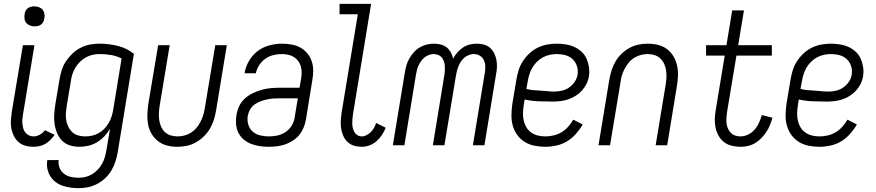

<svg xmlns="http://www.w3.org/2000/svg" viewBox="-20 -755 4553 998"><path d="M154 8Q132 8 112 2.5Q92 -3 77 -16Q62 -29 52.5 -47.5Q43 -66 39 -86.5Q35 -107 36.5 -128.5Q38 -150 41 -172L99 -520H159L100 -163Q98 -150 96.5 -137Q95 -124 96.5 -111.5Q98 -99 101 -87.5Q104 -76 111.5 -66.5Q119 -57 130 -51.5Q141 -46 154 -46Q171 -46 187 -55Q203 -64 214 -78L264 -54Q254 -40 242 -28Q230 -16 216 -7.5Q202 1 185.5 4.5Q169 8 154 8ZM159 -618Q147 -618 135.5 -622.5Q124 -627 116.5 -636Q109 -645 107.5 -657.5Q106 -670 108 -683Q109 -691 113.5 -699.5Q118 -708 125.5 -713Q133 -718 141.5 -720Q150 -722 159 -722Q171 -722 183 -717.5Q195 -713 202 -704Q209 -695 211 -682.5Q213 -670 210 -657Q209 -649 204.5 -640.5Q200 -632 193 -627Q186 -622 177 -620Q168 -618 159 -618Z M389 223Q367 223 345.5 220Q324 217 304 210Q284 203 267.5 190Q251 177 240.5 159.5Q230 142 226 120.5Q222 99 226 77H285Q282 98 289.5 117Q297 136 312.5 148Q328 160 348 164.5Q368 169 389 169Q407 169 425 164.5Q443 160 459 150.5Q475 141 488.5 126.5Q502 112 511 95.5Q520 79 525 61.5Q530 44 533 26L552 -86Q539 -64 522 -46Q505 -28 484 -15.5Q463 -3 439.5 2.5Q416 8 393 8Q367 8 343 0.5Q319 -7 302.5 -24Q286 -41 276.5 -64Q267 -87 263.5 -112Q260 -137 262 -163Q264 -189 268 -215L289 -340Q293 -365 300.5 -389.5Q308 -414 322.5 -436Q337 -458 356.5 -476.5Q376 -495 399.5 -507Q423 -519 448 -523.5Q473 -528 497 -528Q547 -528 594 -516Q641 -504 676 -475L592 35Q588 59 580.5 83Q573 107 560 129.5Q547 152 527.5 170.5Q508 189 485 201Q462 213 438 218Q414 223 389 223ZM423 -46Q441 -46 459 -50Q477 -54 493 -63Q509 -72 522 -85.5Q535 -99 544.5 -115Q554 -131 559.5 -148Q565 -165 568 -182L612 -451Q587 -464 557.5 -469Q528 -474 497 -474Q479 -474 461 -470Q443 -466 426 -456.5Q409 -447 395 -433Q381 -419 371 -402Q361 -385 355.5 -367Q350 -349 348 -331L327 -206Q324 -187 322.5 -168Q321 -149 324 -131Q327 -113 335 -96.5Q343 -80 356 -68Q369 -56 386.5 -51Q404 -46 423 -46Z M902 8Q874 8 848.5 1.5Q823 -5 802.5 -20.5Q782 -36 768.5 -58.5Q755 -81 750 -106.5Q745 -132 746 -159.5Q747 -187 751 -215L802 -520H862L810 -206Q807 -187 806 -168.5Q805 -150 807.5 -132Q810 -114 817 -97.5Q824 -81 836.5 -69Q849 -57 866.5 -51.5Q884 -46 903 -46Q920 -46 938 -50.5Q956 -55 972 -65Q988 -75 1000.5 -89.5Q1013 -104 1021.5 -120.5Q1030 -137 1035.5 -154Q1041 -171 1044 -189L1099 -520H1159L1103 -180Q1099 -156 1091.5 -132Q1084 -108 1071 -86Q1058 -64 1039 -45.5Q1020 -27 997.5 -14.5Q975 -2 950.5 3Q926 8 902 8Z M1376 8Q1352 8 1329 4.5Q1306 1 1284.5 -7.5Q1263 -16 1246 -30.5Q1229 -45 1219 -65.5Q1209 -86 1207 -109.5Q1205 -133 1209 -157Q1213 -181 1223.5 -203.5Q1234 -226 1253 -243Q1272 -260 1295 -271Q1318 -282 1342 -288.5Q1366 -295 1389.5 -297Q1413 -299 1436 -299H1537L1545 -345Q1548 -362 1548 -378.5Q1548 -395 1543.5 -410.5Q1539 -426 1529.5 -438.5Q1520 -451 1507 -459Q1494 -467 1478 -470.5Q1462 -474 1445 -474Q1423 -474 1400.5 -468.5Q1378 -463 1359 -449.5Q1340 -436 1327 -416Q1314 -396 1310 -374H1251Q1256 -406 1273.5 -437Q1291 -468 1318.5 -489Q1346 -510 1379.5 -519Q1413 -528 1445 -528Q1471 -528 1496 -523.5Q1521 -519 1541.5 -507.5Q1562 -496 1577.5 -477.5Q1593 -459 1600.5 -436Q1608 -413 1608 -387.5Q1608 -362 1603 -336L1570 -132Q1566 -111 1557.5 -90.5Q1549 -70 1535 -53Q1521 -36 1501.5 -23.5Q1482 -11 1461 -4Q1440 3 1418.5 5.5Q1397 8 1376 8ZM1377 -46Q1399 -46 1421 -50.5Q1443 -55 1462.5 -67.5Q1482 -80 1494.5 -99.5Q1507 -119 1511 -141L1528 -244H1436Q1420 -244 1403 -243Q1386 -242 1369.5 -238.5Q1353 -235 1336 -229Q1319 -223 1304 -212.5Q1289 -202 1280 -186Q1271 -170 1268 -153Q1264 -130 1270.5 -108Q1277 -86 1293 -71.5Q1309 -57 1331.5 -51.5Q1354 -46 1377 -46Z M1861 8Q1839 8 1819.5 2Q1800 -4 1786 -17.5Q1772 -31 1764 -49.5Q1756 -68 1753 -88Q1750 -108 1751.5 -129.5Q1753 -151 1756 -172L1840 -681H1745V-735H1909L1815 -163Q1813 -150 1812 -138Q1811 -126 1811 -113.5Q1811 -101 1814 -89.5Q1817 -78 1822.5 -68Q1828 -58 1838 -52Q1848 -46 1861 -46Q1873 -46 1885.5 -52.5Q1898 -59 1908 -69Q1918 -79 1924.5 -91Q1931 -103 1935 -116L1985 -91Q1977 -72 1965.5 -54Q1954 -36 1937.5 -21.5Q1921 -7 1901 0.5Q1881 8 1861 8Z M2022 0 2084 -376Q2087 -395 2092 -413.5Q2097 -432 2107 -449.5Q2117 -467 2130.5 -482.5Q2144 -498 2161.5 -508.5Q2179 -519 2198 -523.5Q2217 -528 2236 -528Q2254 -528 2271.5 -523.5Q2289 -519 2302 -508.5Q2315 -498 2323.5 -482.5Q2332 -467 2335 -450Q2344 -467 2357 -482Q2370 -497 2386.5 -508Q2403 -519 2421.5 -523.5Q2440 -528 2458 -528Q2478 -528 2496 -523Q2514 -518 2527.5 -506Q2541 -494 2549 -477.5Q2557 -461 2560.5 -442.5Q2564 -424 2563 -405Q2562 -386 2558 -366L2498 0H2438L2500 -376Q2503 -393 2502.5 -410.5Q2502 -428 2495 -442.5Q2488 -457 2474 -465.5Q2460 -474 2443 -474Q2430 -474 2417 -469Q2404 -464 2393 -454.5Q2382 -445 2374.5 -433Q2367 -421 2362 -408Q2357 -395 2354 -382Q2351 -369 2349 -356L2290 0H2230L2290 -366Q2292 -378 2292.5 -390.5Q2293 -403 2292 -414.5Q2291 -426 2287 -437Q2283 -448 2276 -456.5Q2269 -465 2257.5 -469.5Q2246 -474 2234 -474Q2222 -474 2209.5 -469.5Q2197 -465 2186.5 -456.5Q2176 -448 2168.5 -437Q2161 -426 2155.5 -414.5Q2150 -403 2147 -390.5Q2144 -378 2142 -366L2082 0Z M2815 8Q2786 8 2758.5 2.5Q2731 -3 2708 -17Q2685 -31 2669 -53Q2653 -75 2645.5 -101.5Q2638 -128 2638.5 -157Q2639 -186 2643 -215L2664 -340Q2668 -365 2675.5 -389.5Q2683 -414 2697.5 -436.5Q2712 -459 2732 -477.5Q2752 -496 2775.5 -507.5Q2799 -519 2824.5 -523.5Q2850 -528 2874 -528Q2898 -528 2922 -524Q2946 -520 2966.5 -510.5Q2987 -501 3003.5 -485.5Q3020 -470 3029 -449.5Q3038 -429 3041.5 -405.5Q3045 -382 3041 -358Q3038 -338 3028.5 -319Q3019 -300 3004.5 -284Q2990 -268 2971.5 -256.5Q2953 -245 2933.5 -238.5Q2914 -232 2893.5 -229.5Q2873 -227 2853 -227Q2816 -227 2779 -228.5Q2742 -230 2707 -238L2702 -206Q2699 -186 2698.5 -166Q2698 -146 2702.5 -127Q2707 -108 2716.5 -92.5Q2726 -77 2741.5 -66Q2757 -55 2776 -50.5Q2795 -46 2815 -46Q2836 -46 2857.5 -51Q2879 -56 2898.5 -67.5Q2918 -79 2933 -96Q2948 -113 2960 -133L3009 -108Q2994 -82 2973.5 -59Q2953 -36 2927.5 -20.5Q2902 -5 2872.5 1.5Q2843 8 2815 8ZM2863 -279Q2882 -279 2902 -284Q2922 -289 2938.5 -300.5Q2955 -312 2967 -329.5Q2979 -347 2982 -366Q2986 -389 2979 -411Q2972 -433 2956.5 -447.5Q2941 -462 2919.5 -468Q2898 -474 2874 -474Q2856 -474 2837.5 -470Q2819 -466 2802 -457Q2785 -448 2770.5 -433.5Q2756 -419 2746.5 -402.5Q2737 -386 2731.5 -368Q2726 -350 2723 -331L2716 -293Q2733 -288 2751.5 -286.5Q2770 -285 2789 -284Q2808 -283 2826 -281Q2844 -279 2863 -279Z M3091 0 3147 -340Q3151 -364 3158.5 -388Q3166 -412 3178.5 -434Q3191 -456 3210 -474.5Q3229 -493 3251.5 -505.5Q3274 -518 3298.5 -523Q3323 -528 3347 -528Q3375 -528 3401 -521.5Q3427 -515 3447.5 -499.5Q3468 -484 3481 -461.5Q3494 -439 3499.5 -413.5Q3505 -388 3504 -360.5Q3503 -333 3498 -305L3448 0H3388L3440 -314Q3443 -333 3444 -351.5Q3445 -370 3442.5 -388Q3440 -406 3432.5 -422.5Q3425 -439 3412.5 -451Q3400 -463 3382.5 -468.5Q3365 -474 3346 -474Q3329 -474 3311.5 -469.5Q3294 -465 3277.5 -455Q3261 -445 3249 -430.5Q3237 -416 3228 -399.5Q3219 -383 3213.5 -366Q3208 -349 3206 -331L3151 0Z M3829 8Q3806 8 3783.5 2.5Q3761 -3 3744 -16Q3727 -29 3716 -48Q3705 -67 3700 -89Q3695 -111 3695.5 -134.5Q3696 -158 3700 -181L3747 -466H3650V-520H3756L3786 -701H3847L3817 -520H3992V-466H3808L3759 -172Q3757 -158 3756 -143Q3755 -128 3756.5 -114Q3758 -100 3763.5 -87.5Q3769 -75 3778.5 -65Q3788 -55 3801 -50.5Q3814 -46 3829 -46Q3849 -46 3868.5 -55.5Q3888 -65 3902.5 -81.5Q3917 -98 3925.5 -117.5Q3934 -137 3940 -157L3995 -143Q3990 -124 3982.5 -105.5Q3975 -87 3963.5 -69.5Q3952 -52 3937.5 -37Q3923 -22 3905.5 -11.5Q3888 -1 3868 3.5Q3848 8 3829 8Z M4240 8Q4211 8 4183.5 2.5Q4156 -3 4133 -17Q4110 -31 4094 -53Q4078 -75 4070.5 -101.5Q4063 -128 4063.5 -157Q4064 -186 4068 -215L4089 -340Q4093 -365 4100.5 -389.5Q4108 -414 4122.5 -436.5Q4137 -459 4157 -477.5Q4177 -496 4200.5 -507.5Q4224 -519 4249.5 -523.5Q4275 -528 4299 -528Q4323 -528 4347 -524Q4371 -520 4391.5 -510.5Q4412 -501 4428.5 -485.5Q4445 -470 4454 -449.5Q4463 -429 4466.5 -405.5Q4470 -382 4466 -358Q4463 -338 4453.5 -319Q4444 -300 4429.5 -284Q4415 -268 4396.5 -256.5Q4378 -245 4358.5 -238.5Q4339 -232 4318.5 -229.5Q4298 -227 4278 -227Q4241 -227 4204 -228.5Q4167 -230 4132 -238L4127 -206Q4124 -186 4123.5 -166Q4123 -146 4127.5 -127Q4132 -108 4141.5 -92.5Q4151 -77 4166.5 -66Q4182 -55 4201 -50.5Q4220 -46 4240 -46Q4261 -46 4282.5 -51Q4304 -56 4323.5 -67.5Q4343 -79 4358 -96Q4373 -113 4385 -133L4434 -108Q4419 -82 4398.5 -59Q4378 -36 4352.5 -20.5Q4327 -5 4297.5 1.5Q4268 8 4240 8ZM4288 -279Q4307 -279 4327 -284Q4347 -289 4363.5 -300.5Q4380 -312 4392 -329.5Q4404 -347 4407 -366Q4411 -389 4404 -411Q4397 -433 4381.5 -447.5Q4366 -462 4344.5 -468Q4323 -474 4299 -474Q4281 -474 4262.5 -470Q4244 -466 4227 -457Q4210 -448 4195.5 -433.5Q4181 -419 4171.5 -402.5Q4162 -386 4156.5 -368Q4151 -350 4148 -331L4141 -293Q4158 -288 4176.5 -286.5Q4195 -285 4214 -284Q4233 -283 4251 -281Q4269 -279 4288 -279Z"/></svg>

Font: Iosevka QP Light
Style: Italic
Weight: 300
Italic angle: -9°
Designer: Belleve Invis
Foundry: Belleve Invis
Version: Version 20.0.0; ttfautohint (v1.8.4)